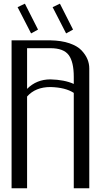

<svg xmlns="http://www.w3.org/2000/svg" viewBox="-20 -1008 602 1028"><path d="M300.8 -988.3 371.1 -849.6 334 -829.1 261.7 -969.7ZM113.3 -988.3 183.6 -849.6 146.5 -829.1 74.2 -969.7ZM125 -750V-532.2Q175.8 -583 250 -583Q325.2 -581.1 375 -558.6V-596.7Q375 -676.8 347.7 -713.4Q320.3 -750 250 -750ZM42 -792H250Q308.6 -791 351.6 -776.4Q394.5 -761.7 416.5 -738.3Q438.5 -714.8 448.2 -690.9Q458 -667 458 -641.6V0H375V-510.7Q330.1 -540 250 -542Q169.9 -542 125 -491.2V0H42Z"/></svg>

Font: wanta
Style: Medium
Weight: 500
Version: Version 0.91